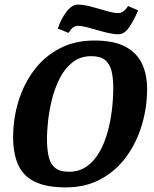

<svg xmlns="http://www.w3.org/2000/svg" viewBox="-20 -804 670 834"><path d="M266 10Q182 10 131.5 -14.5Q81 -39 59 -88Q37 -137 37 -208Q37 -288 60 -363.5Q83 -439 127.5 -498.5Q172 -558 238 -593Q304 -628 390 -628Q476 -628 526 -600.5Q576 -573 597.5 -526Q619 -479 619 -418Q619 -337 596 -260.5Q573 -184 528.5 -123Q484 -62 418 -26Q352 10 266 10ZM280 -58Q324 -58 356.5 -81Q389 -104 411 -142Q433 -180 446.5 -227.5Q460 -275 466 -325.5Q472 -376 472 -422Q472 -467 464 -497.5Q456 -528 435.5 -544Q415 -560 377 -560Q328 -560 294 -532.5Q260 -505 238.5 -462Q217 -419 205 -369.5Q193 -320 188.5 -276Q184 -232 184 -203Q184 -158 191 -125.5Q198 -93 218.5 -75.5Q239 -58 280 -58ZM494 -655Q476 -655 451.5 -660.5Q427 -666 402 -673.5Q377 -681 354.5 -686.5Q332 -692 318 -692Q309 -692 301 -687Q293 -682 287.5 -675Q282 -668 278 -661L231 -680Q246 -724 269.5 -754Q293 -784 318 -784Q343 -784 376.5 -775Q410 -766 442.5 -756.5Q475 -747 494 -747Q503 -747 511.5 -752Q520 -757 526.5 -764.5Q533 -772 536 -778L580 -759Q562 -716 541 -685.5Q520 -655 494 -655Z"/></svg>

Font: Manuale
Style: Bold Italic
Weight: 700
Italic angle: -11°
Version: Version 1.002